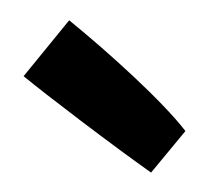

<svg xmlns="http://www.w3.org/2000/svg" viewBox="-171 -814 276 251"><g transform="rotate(5 -33.5 -688.5)"><path d="M75 -652C42 -688 -33 -745 -89 -783L-142 -705C-113 -685 -20 -626 35 -594Z"/></g></svg>

Font: FilmFarsi_V5 Display
Style: Regular
Weight: 400
Designer: Borna Izadpanah
Foundry: Borna Izadpanah
Version: Version 1.000;PS 001.000;hotconv 1.0.88;makeotf.lib2.5.64775